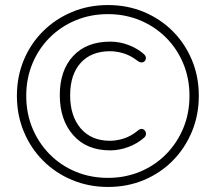

<svg xmlns="http://www.w3.org/2000/svg" viewBox="-20 -733 855 761"><path d="M408 8Q332 8 266 -19.5Q200 -47 151 -96Q102 -145 74.5 -211Q47 -277 47 -353Q47 -430 74.5 -495.5Q102 -561 151 -609.5Q200 -658 265.5 -685.5Q331 -713 408 -713Q485 -713 550.5 -685.5Q616 -658 664.5 -609.5Q713 -561 740.5 -495.5Q768 -430 768 -353Q768 -277 740.5 -211Q713 -145 664.5 -96Q616 -47 550.5 -19.5Q485 8 408 8ZM408 -28Q476 -28 535 -52.5Q594 -77 638 -121.5Q682 -166 706.5 -225Q731 -284 731 -353Q731 -422 706.5 -481Q682 -540 638 -584Q594 -628 535 -652.5Q476 -677 408 -677Q339 -677 280 -652.5Q221 -628 177 -584Q133 -540 108.5 -481Q84 -422 84 -353Q84 -284 108.5 -225Q133 -166 177 -121.5Q221 -77 280 -52.5Q339 -28 408 -28ZM417 -137Q323 -137 270 -197.5Q217 -258 217 -356Q217 -454 270 -511Q323 -568 417 -568Q455 -568 491 -554Q527 -540 552 -517Q557 -512 558 -506.5Q559 -501 557 -496Q555 -491 550 -488Q545 -485 539 -485.5Q533 -486 525 -492Q498 -513 470 -521.5Q442 -530 416 -530Q342 -530 300 -484Q258 -438 258 -355Q258 -273 300 -224Q342 -175 416 -175Q442 -175 470.5 -184Q499 -193 526 -215Q535 -223 542.5 -222Q550 -221 554.5 -215Q559 -209 558.5 -201.5Q558 -194 552 -188Q525 -164 489 -150.5Q453 -137 417 -137Z"/></svg>

Font: Nunito ExtraLight
Style: Regular
Weight: 200
Designer: Vernon Adams
Foundry: Vernon Adams
Version: Version 3.602